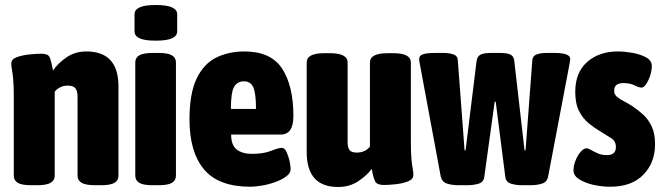

<svg xmlns="http://www.w3.org/2000/svg" viewBox="-20 -736 2642 765"><path d="M104 2Q67 2 51 -7.5Q35 -17 35 -36V-349Q35 -396 32.5 -421Q30 -446 27.5 -459Q25 -472 25 -483Q25 -500 46.5 -508Q68 -516 96.5 -519Q125 -522 145 -522Q171 -522 177.5 -508.5Q184 -495 191 -455Q211 -484 245 -507.5Q279 -531 324 -531Q452 -531 452 -392V-36Q452 -17 436 -7.5Q420 2 383 2H359Q322 2 305.5 -7.5Q289 -17 289 -36V-351Q289 -372 281 -383.5Q273 -395 250 -395Q219 -395 198 -371V-36Q198 -17 181.5 -7.5Q165 2 128 2Z M588 2Q551 2 535 -7.5Q519 -17 519 -36V-487Q519 -506 535 -515.5Q551 -525 588 -525H612Q649 -525 665 -515.5Q681 -506 681 -487V-36Q681 -17 665 -7.5Q649 2 612 2ZM601 -574Q556 -574 536 -583.5Q516 -593 516 -611V-679Q516 -697 536 -706.5Q556 -716 601 -716Q645 -716 665.5 -706.5Q686 -697 686 -679V-611Q686 -593 665.5 -583.5Q645 -574 601 -574Z M977 8Q851 8 793 -61Q735 -130 735 -260Q735 -363 763 -422Q791 -481 840.5 -506Q890 -531 954 -531Q1060 -531 1104.5 -462Q1149 -393 1149 -274Q1149 -200 1099 -200H901Q901 -157 923.5 -140Q946 -123 984 -123Q1030 -123 1060 -135Q1090 -147 1103 -147Q1114 -147 1121.5 -131Q1129 -115 1133.5 -95Q1138 -75 1138 -62Q1138 -46 1120.5 -33Q1103 -20 1076.5 -10.5Q1050 -1 1023 3.5Q996 8 977 8ZM900 -302H1000Q1000 -363 989.5 -387.5Q979 -412 952 -412Q925 -412 912.5 -389.5Q900 -367 900 -302Z M1327 9Q1202 9 1202 -130V-487Q1202 -524 1271 -524H1295Q1365 -524 1365 -487V-170Q1365 -149 1372.5 -138.5Q1380 -128 1401 -128Q1435 -128 1454 -152V-487Q1454 -524 1524 -524H1548Q1617 -524 1617 -487V-173Q1617 -126 1619.5 -101Q1622 -76 1624.5 -63Q1627 -50 1627 -39Q1627 -22 1606 -13.5Q1585 -5 1557 -2Q1529 1 1510 1Q1483 1 1475.5 -12Q1468 -25 1461 -63Q1442 -37 1407.5 -14Q1373 9 1327 9Z M1808 2Q1781 2 1761 -4.5Q1741 -11 1736 -33L1653 -480Q1652 -485 1651 -491Q1650 -497 1650 -501Q1650 -515 1666 -520Q1682 -525 1712 -525H1750Q1769 -525 1786 -519.5Q1803 -514 1804 -497L1831 -137H1835L1879 -494Q1882 -512 1895 -518.5Q1908 -525 1936 -525H1973Q2001 -525 2014 -518.5Q2027 -512 2029 -494L2070 -137H2074L2101 -497Q2103 -514 2119 -519.5Q2135 -525 2156 -525H2190Q2252 -525 2252 -501Q2252 -497 2251 -491.5Q2250 -486 2249 -480L2164 -33Q2160 -11 2140 -4.5Q2120 2 2093 2H2060Q2035 2 2015 -4.5Q1995 -11 1993 -34L1955 -331H1951L1910 -34Q1908 -11 1888 -4.5Q1868 2 1842 2Z M2411 8Q2378 8 2344.5 0.5Q2311 -7 2288 -21.5Q2265 -36 2265 -57Q2265 -77 2273.5 -97.5Q2282 -118 2294 -131.5Q2306 -145 2316 -145Q2324 -145 2335 -138.5Q2346 -132 2361.5 -125Q2377 -118 2398 -118Q2434 -118 2434 -150Q2434 -174 2414.5 -186Q2395 -198 2371 -213Q2349 -226 2326 -244.5Q2303 -263 2287.5 -293Q2272 -323 2272 -370Q2272 -447 2319.5 -489Q2367 -531 2442 -531Q2468 -531 2499.5 -525.5Q2531 -520 2554 -507.5Q2577 -495 2577 -473Q2577 -455 2570.5 -435Q2564 -415 2554.5 -401Q2545 -387 2536 -387Q2526 -387 2508 -396Q2490 -405 2464 -405Q2427 -405 2427 -375Q2427 -360 2438 -350.5Q2449 -341 2466 -332.5Q2483 -324 2501 -312Q2522 -298 2542.5 -279.5Q2563 -261 2576.5 -232.5Q2590 -204 2590 -161Q2590 -88 2543.5 -40Q2497 8 2411 8Z"/></svg>

Font: Asap Condensed ExtraBold
Style: Regular
Weight: 800
Width: 3
Designer: Pablo Cosgaya
Foundry: Omnibus-Type
Version: Version 3.001; ttfautohint (v1.8.4.7-5d5b)